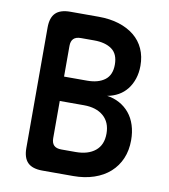

<svg xmlns="http://www.w3.org/2000/svg" viewBox="-82 -800 764 869"><g transform="rotate(10 300.0 -365.0)"><path d="M171 -730H301Q353 -730 394.5 -717Q436 -704 465.5 -680Q495 -656 510.5 -621.5Q526 -587 526 -544Q526 -512 517 -484.5Q508 -457 491.5 -436Q475 -415 452 -402Q429 -389 401 -384Q432 -380 458.5 -365.5Q485 -351 504 -328Q523 -305 533 -273.5Q543 -242 543 -205Q543 -158 527 -120.5Q511 -83 481 -56Q451 -29 408 -14.5Q365 0 313 0H171Q125 0 103.5 -21.5Q82 -43 82 -88V-642Q82 -687 103.5 -708.5Q125 -730 171 -730ZM194 -324V-153Q194 -131 205 -120Q216 -109 239 -109H305Q362 -109 395 -136Q428 -163 428 -215Q428 -267 395 -295.5Q362 -324 305 -324ZM194 -436H300Q351 -436 381 -458.5Q411 -481 411 -529Q411 -578 381 -599.5Q351 -621 300 -621H239Q216 -621 205 -610Q194 -599 194 -577Z"/></g></svg>

Font: Maple Mono SemiBold
Style: Regular
Weight: 600
Monospace: yes
Designer: subframe7536
Version: Version 7.000